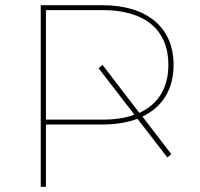

<svg xmlns="http://www.w3.org/2000/svg" viewBox="-20 -720 771 740"><path d="M137 0H157V-240H374C426 -240 471 -248 510 -262L625 -113L640 -126L529 -271C606 -307 649 -376 649 -470C649 -615 546 -700 374 -700H137ZM157 -259V-681H376C540 -681 629 -604 629 -470C629 -382 590 -318 517 -285L375 -470L360 -457L498 -278C464 -265 423 -259 376 -259Z"/></svg>

Font: Chess Sans Thin
Style: Regular
Weight: 100
Designer: Wolf Bōese
Foundry: Wolf Bōese
Version: Version 7.223;Glyphs 3.3 (3306)